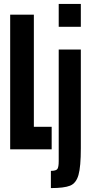

<svg xmlns="http://www.w3.org/2000/svg" viewBox="-20 -763 462 981"><path d="M32 0V-688H153V-115H244V0ZM280 -626V-743H393V-626ZM280 60V-510H393V-6Q393 89 381 131Q369 173 338.5 185.5Q308 198 240 198V110Q267 110 273.5 100Q280 90 280 60Z"/></svg>

Font: Saira Ultra Condensed ExtraBold
Style: Regular
Weight: 800
Width: 1
Designer: Hector Gatti with collaboration of the Omnibus-Type team
Foundry: Omnibus-Type
Version: Version 1.001; ttfautohint (v1.8)